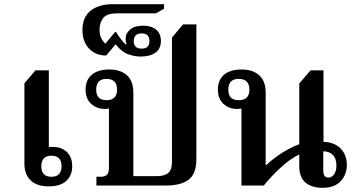

<svg xmlns="http://www.w3.org/2000/svg" viewBox="-20 -889 1711 920"><path d="M214 4Q157 4 127 -24.5Q97 -53 97 -105V-490L150 -552H214V-184Q222 -186 240 -185Q278 -183 302 -159Q326 -135 326 -93Q326 -48 297.5 -22Q269 4 214 4ZM226 -42Q252 -42 263.5 -55.5Q275 -69 275 -92Q275 -116 263.5 -129.5Q252 -143 226 -143Q201 -143 189.5 -129.5Q178 -116 178 -92Q178 -69 189.5 -55.5Q201 -42 226 -42Z M442 0V-42H462Q482 -42 492 -51Q502 -60 502 -85V-369Q493 -367 483 -367Q444 -367 417 -391.5Q390 -416 390 -460Q390 -505 419.5 -530.5Q449 -556 504 -556Q557 -556 588 -528.5Q619 -501 619 -445V-45H731Q769 -45 786.5 -60.5Q804 -76 804 -112V-709L857 -772H921V-127Q921 -56 884 -28Q847 0 773 0ZM490 -409Q541 -409 541 -459Q541 -511 490 -511Q441 -511 441 -459Q441 -409 490 -409Z M654 -618Q625 -618 594 -629Q563 -640 534 -677L489 -623Q437 -623 406 -657Q375 -691 375 -745Q375 -807 414.5 -838Q454 -869 521 -869H766V-847L727 -825H542Q491 -825 474 -802Q457 -779 457 -748Q457 -723 465 -706.5Q473 -690 485 -680L532 -736H536Q542 -725 556.5 -705Q571 -685 583 -676L586 -678Q582 -690 582 -704Q582 -730 604 -748Q626 -766 666 -766Q705 -766 728 -747Q751 -728 751 -693Q751 -655 724.5 -636.5Q698 -618 654 -618ZM659 -656Q696 -656 696 -692Q696 -729 659 -729Q621 -729 621 -692Q621 -656 659 -656Z M1137 0V-369Q1127 -367 1116 -367Q1077 -367 1050.5 -391.5Q1024 -416 1024 -460Q1024 -505 1053 -530.5Q1082 -556 1138 -556Q1191 -556 1222 -528.5Q1253 -501 1253 -445V-98H1256Q1292 -132 1333 -157.5Q1374 -183 1414 -198V-489L1468 -552H1530V-209Q1582 -208 1612 -177.5Q1642 -147 1642 -98Q1642 -53 1612.5 -21Q1583 11 1525 11Q1474 11 1444 -14Q1414 -39 1414 -93V-149Q1372 -129 1326 -87Q1280 -45 1244 0ZM1124 -409Q1175 -409 1175 -459Q1175 -511 1124 -511Q1074 -511 1074 -459Q1074 -409 1124 -409ZM1554 -38Q1570 -38 1581 -54Q1592 -70 1592 -96Q1592 -130 1574.5 -147Q1557 -164 1529 -164V-72Q1529 -38 1554 -38Z"/></svg>

Font: Noto Serif Thai SemiBold
Style: Regular
Weight: 600
Designer: Monotype Design Team
Foundry: Monotype Imaging Inc.
Version: Version 2.001; ttfautohint (v1.8.4.7-5d5b)